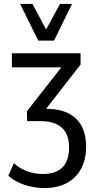

<svg xmlns="http://www.w3.org/2000/svg" viewBox="-20 -760 490 970"><path d="M205 190Q152 190 103 173.5Q54 157 22 128L50 64Q77 90 115.5 104.5Q154 119 197 119Q262 119 295.5 85.5Q329 52 329 -14Q329 -82 292.5 -115Q256 -148 185 -148H117L116 -198L309 -444V-420H40V-491H387V-434L198 -191L179 -210H217Q312 -210 363.5 -161Q415 -112 415 -20Q415 45 390 92Q365 139 318 164.5Q271 190 205 190ZM173 -555 82 -740H144L213 -611L283 -740H344L253 -555Z"/></svg>

Font: Nunito Sans 10pt Condensed Medium
Style: Regular
Weight: 500
Width: 3
Designer: Vernon Adams
Foundry: Vernon Adams
Version: Version 3.101;gftools[0.9.27]